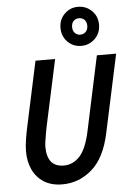

<svg xmlns="http://www.w3.org/2000/svg" viewBox="-63 -1015 731 1072"><g transform="rotate(-5 302.5 -479.0)"><path d="M56 -189Q56 -221 62.5 -260.5Q69 -300 74 -322L153 -690H263L182 -314Q180 -304 176.5 -284Q173 -264 169.5 -242.5Q166 -221 166 -205Q166 -151 189 -122Q212 -93 261 -93Q311 -93 349 -133.5Q387 -174 408 -273L497 -690H605L511 -252Q482 -116 409.5 -52.5Q337 11 243 11Q182 11 140 -15.5Q98 -42 77 -87.5Q56 -133 56 -189ZM308 -860Q308 -907 339.5 -938Q371 -969 415 -969Q460 -969 492 -938Q524 -907 524 -860Q524 -812 492 -781Q460 -750 415 -750Q371 -750 339.5 -781Q308 -812 308 -860ZM373 -859Q373 -838 385 -825.5Q397 -813 415 -813Q434 -813 446 -825.5Q458 -838 458 -859Q458 -881 446 -893Q434 -905 415 -905Q397 -905 385 -893Q373 -881 373 -859Z"/></g></svg>

Font: Radio Canada Condensed Medium
Style: Italic
Weight: 500
Width: 3
Italic angle: -12°
Designer: Charles Daoud, Etienne Aubert Bonn, Alexandre Saumier Demers, Jacques Le Bailly
Foundry: Radio-Canada
Version: Version 2.104; ttfautohint (v1.8.4.7-5d5b);gftools[0.9.28.de